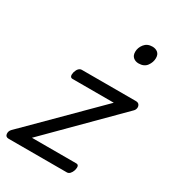

<svg xmlns="http://www.w3.org/2000/svg" viewBox="-201 -893 899 997"><g transform="rotate(30 248.0 -394.0)"><path d="M9 0Q-10 0 -12 -17Q-14 -34 -1 -47L388 -435H141Q131 -435 127.5 -443Q124 -451 128 -468Q133 -484 141 -492Q149 -500 159 -500H483Q497 -500 503 -491.5Q509 -483 507.5 -472Q506 -461 498 -453L111 -65H377Q387 -65 390 -57Q393 -49 389 -32Q384 -17 376 -8.5Q368 0 358 0ZM397 -676Q378 -676 365 -687Q352 -698 352 -720Q352 -745 369 -766.5Q386 -788 417 -788Q436 -788 449 -777.5Q462 -767 462 -745Q462 -720 446 -698Q430 -676 397 -676Z"/></g></svg>

Font: Playwrite CU Light
Style: Regular
Weight: 300
Designer: Veronika Burian, José Scaglione
Foundry: TypeTogether
Version: Version 1.002